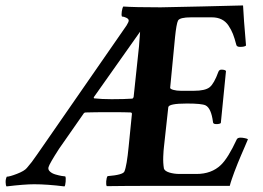

<svg xmlns="http://www.w3.org/2000/svg" viewBox="-84 -668 947 692"><path d="M495.1 -641.6Q517.1 -641.6 646.2 -644.8Q775.4 -647.9 792 -648.4Q793.9 -605.5 802.7 -503.9Q797.9 -499 781.2 -499Q769 -499 767.6 -506.8Q761.7 -529.8 755.6 -545.4Q749.5 -561 739.5 -575.9Q729.5 -590.8 714.6 -598.1Q699.7 -605.5 679.7 -605.5H604.5Q564 -605.5 557.6 -593.8Q551.8 -582 546.9 -534.2L529.3 -351.6Q529.3 -347.2 541 -344Q552.7 -340.8 567.4 -340.8H615.2Q655.3 -340.8 671.4 -353.5Q687.5 -366.2 703.1 -409.2Q706.1 -417 713.9 -417Q727.1 -417 730.5 -412.1L711.9 -224.6Q708 -220.7 695.3 -220.7Q683.6 -220.7 683.6 -228.5Q677.2 -277.8 657.2 -288.1Q643.6 -294.9 589.8 -294.9Q523.4 -294.9 522.5 -281.2L506.8 -137.7Q505.4 -127.4 504.4 -104.2Q503.4 -81.1 506.8 -60.5Q509.8 -51.3 526.6 -46.1Q543.5 -41 563.5 -41H624Q678.2 -41 711.9 -73.2Q737.8 -97.7 769.5 -166Q772.5 -171.9 783.2 -171.9Q790 -171.9 799.1 -169.9Q808.1 -168 809.6 -166Q807.1 -160.2 798.1 -138.9Q789.1 -117.7 784.7 -107.9Q780.3 -98.1 772.7 -79.1Q765.1 -60.1 760.7 -48.3Q756.3 -36.6 751.5 -22.5Q746.6 -8.3 744.1 2H425.8Q398.4 2 369.9 2.2Q341.3 2.4 322.8 2.7Q304.2 2.9 300.8 2.9Q297.9 -1.5 298.8 -14.6Q299.8 -27.8 303.7 -33.2Q358.9 -37.6 364.3 -49.8Q373 -69.8 379.9 -141.6L391.6 -258.8Q391.1 -259.3 390.6 -260.3Q390.1 -261.2 389.4 -262Q388.7 -262.7 387.7 -262.7Q370.6 -263.7 309.6 -263.7Q257.8 -263.7 225.6 -262.7Q219.2 -262.7 216.8 -257.8Q147.5 -159.2 128.9 -131.8Q94.2 -78.1 90.8 -65.4Q88.4 -56.6 96.2 -49.6Q104 -42.5 116.2 -39.1Q128.4 -35.6 137.9 -33.9Q147.5 -32.2 151.4 -32.2Q153.8 -27.3 152.6 -13.2Q151.4 1 148.4 3.9Q85.9 -3.9 39.1 -3.9Q3.9 -3.9 -60.5 3.9Q-63.5 0 -63.7 -11.2Q-64 -22.5 -59.6 -31.2Q-49.3 -31.2 -22.7 -41.5Q3.9 -51.8 12.7 -62.5Q23.4 -75.2 30.5 -84.2Q37.6 -93.3 48.3 -109.1Q59.1 -125 63.5 -130.9L372.1 -576.2Q379.9 -588.9 379.9 -593.8Q379.9 -600.1 370.8 -604.2Q361.8 -608.4 355.5 -608.4Q353 -614.3 355 -627Q356.9 -639.6 360.4 -644.5Q400.4 -641.6 495.1 -641.6ZM420.9 -553.7 253.9 -317.4Q253.9 -313.5 255.9 -313.5Q282.2 -310.5 318.4 -310.5Q364.3 -310.5 392.6 -312.5Q393.6 -312.5 394.8 -313.7Q396 -314.9 396.5 -316.4L397.5 -317.4L417 -501Q418.5 -514.6 420.9 -553.7Z"/></svg>

Font: Crimson
Style: BoldItalic
Weight: 700
Italic angle: -11°
Version: Version 0.8